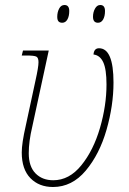

<svg xmlns="http://www.w3.org/2000/svg" viewBox="-20 -738 516 768"><path d="M67 -128Q67 -165 83 -235L122 -416Q134 -470 134 -489Q134 -507 125.5 -511.5Q117 -516 85 -516H67L72 -536H175L109 -231Q95 -172 95 -125Q95 -72 122 -44.5Q149 -17 193 -17Q257 -17 305.5 -77Q354 -137 380 -226.5Q406 -316 406 -400Q406 -461 393 -489Q380 -517 354 -520Q356 -545 376 -545Q434 -545 434 -408Q434 -316 406 -218.5Q378 -121 323 -55.5Q268 10 192 10Q136 10 101.5 -25.5Q67 -61 67 -128ZM209 -671Q209 -689 216.5 -703.5Q224 -718 238 -718Q257 -718 257 -694Q257 -673 249.5 -660Q242 -647 229 -647Q219 -647 214 -652.5Q209 -658 209 -671ZM352 -671Q352 -689 360 -703.5Q368 -718 381 -718Q400 -718 400 -694Q400 -673 392.5 -660Q385 -647 372 -647Q352 -647 352 -671Z"/></svg>

Font: Noto Serif NarrowThin
Style: Italic
Weight: 250
Width: 4
Italic angle: -12°
Designer: Monotype Design Team
Foundry: Monotype Imaging Inc.
Version: Version 1.001